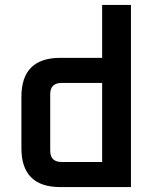

<svg xmlns="http://www.w3.org/2000/svg" viewBox="-20 -760 627 780"><path d="M67 -158V-367Q67 -525 225 -525H395V-740H512V0H225Q67 0 67 -158ZM184 -148Q184 -102 230 -102H395V-423H230Q184 -423 184 -377Z"/></svg>

Font: Oxanium ExtraLight SemiBold
Style: Regular
Weight: 600
Version: Version 2.000